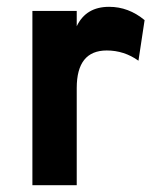

<svg xmlns="http://www.w3.org/2000/svg" viewBox="-20 -543 459 563"><path d="M205 -466Q232 -523 300 -523Q357 -523 404 -484L386 -365Q344 -395 293 -395Q205 -395 205 -285V0H75V-511H205Z"/></svg>

Font: ReCut ExtraBold
Style: Regular
Weight: 800
Designer: Giant Group (for alternate capitals set)
Version: Version 2.002;FEAKit 1.0